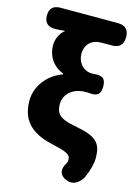

<svg xmlns="http://www.w3.org/2000/svg" viewBox="-144 -877 832 1154"><g transform="rotate(15 271.5 -300.0)"><path d="M140 -799H86C40 -799 17 -778 17 -732C17 -683 49 -663 98 -668C114 -669 129 -670 147 -671C115 -647 99 -606 99 -570C99 -503 136 -446 202 -421V-416C118 -387 48 -308 48 -211C48 -68 142 -16 260 9C343 28 367 40 367 70C367 77 366 83 364 89C332 139 340 178 396 196C434 208 469 183 489 148C512 97 523 50 523 22C523 -67 496 -106 373 -130C272 -149 230 -165 230 -239C230 -304 286 -349 360 -349C365 -349 370 -349 376 -349C429 -342 455 -354 455 -407C455 -461 429 -473 375 -466C374 -466 372 -466 370 -466C311 -466 277 -515 277 -564C277 -623 316 -660 376 -660H442C488 -660 511 -684 511 -730C511 -776 488 -799 442 -799H264Z"/></g></svg>

Font: GenSenRounded2 TW H
Style: Regular
Weight: 900
Version: Version 2.100;PS 2.1;hotconv 16.6.51;makeotf.lib2.5.65220 DE